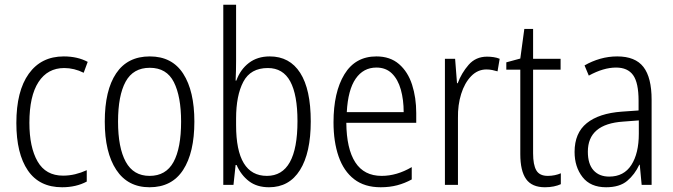

<svg xmlns="http://www.w3.org/2000/svg" viewBox="-20 -780 2840 810"><path d="M242 10Q146 10 97.5 -61Q49 -132 49 -261Q49 -396 101.5 -469Q154 -542 249 -542Q307 -542 350 -519L333 -473Q293 -493 251 -493Q181 -493 142.5 -434Q104 -375 104 -262Q104 -159 138.5 -99Q173 -39 246 -39Q272 -39 297 -45Q322 -51 346 -62V-14Q301 10 242 10Z M800 -267Q800 -136 752.5 -63Q705 10 611 10Q519 10 470.5 -63.5Q422 -137 422 -267Q422 -399 470 -470.5Q518 -542 612 -542Q706 -542 753 -469Q800 -396 800 -267ZM478 -267Q478 -157 510.5 -97.5Q543 -38 611 -38Q680 -38 712 -96.5Q744 -155 744 -267Q744 -373 713.5 -433.5Q683 -494 612 -494Q542 -494 510 -435.5Q478 -377 478 -267Z M976 -523Q976 -503 975.5 -481Q975 -459 974 -440H977Q994 -487 1030 -514.5Q1066 -542 1118 -542Q1202 -542 1246.5 -472.5Q1291 -403 1291 -268Q1291 -135 1245.5 -62.5Q1200 10 1115 10Q1064 10 1030.5 -15.5Q997 -41 978 -84H974L965 0H922V-760H976ZM1110 -493Q1037 -493 1006.5 -435Q976 -377 976 -280V-252Q976 -38 1106 -38Q1235 -38 1235 -269Q1235 -380 1204.5 -436.5Q1174 -493 1110 -493Z M1568 -542Q1626 -542 1663.5 -509.5Q1701 -477 1718.5 -422.5Q1736 -368 1736 -303V-262H1441Q1442 -152 1479 -95Q1516 -38 1590 -38Q1654 -38 1717 -75V-23Q1688 -7 1656 1.5Q1624 10 1586 10Q1518 10 1474 -24Q1430 -58 1408.5 -120Q1387 -182 1387 -264Q1387 -391 1433 -466.5Q1479 -542 1568 -542ZM1568 -495Q1513 -495 1480.5 -448Q1448 -401 1443 -307H1683Q1683 -359 1671 -402Q1659 -445 1633.5 -470Q1608 -495 1568 -495Z M2035 -541Q2048 -541 2062 -539Q2076 -537 2088 -532L2079 -479Q2069 -482 2057 -484.5Q2045 -487 2032 -487Q1995 -487 1967.5 -458.5Q1940 -430 1925.5 -383.5Q1911 -337 1912 -282V0H1857V-532H1900L1908 -429H1911Q1927 -472 1957 -506.5Q1987 -541 2035 -541Z M2291 -38Q2306 -38 2320.5 -41Q2335 -44 2346 -49V-3Q2333 3 2316 6.5Q2299 10 2279 10Q2224 10 2199.5 -24.5Q2175 -59 2175 -130V-486H2116V-517L2175 -533L2192 -658H2229V-532H2345V-486H2229V-133Q2229 -85 2242.5 -61.5Q2256 -38 2291 -38Z M2584 -542Q2660 -542 2694.5 -497.5Q2729 -453 2729 -359V0H2687L2679 -85H2677Q2658 -44 2626 -17Q2594 10 2537 10Q2471 10 2437.5 -33Q2404 -76 2404 -139Q2404 -219 2455.5 -260.5Q2507 -302 2603 -309L2674 -314V-355Q2674 -431 2651 -463Q2628 -495 2579 -495Q2526 -495 2464 -461L2446 -504Q2477 -522 2512 -532Q2547 -542 2584 -542ZM2609 -267Q2460 -257 2460 -140Q2460 -88 2484 -61.5Q2508 -35 2550 -35Q2612 -35 2643.5 -84Q2675 -133 2675 -216V-272Z"/></svg>

Font: Noto Sans Lao Looped Condensed Light
Style: Regular
Weight: 300
Width: 3
Designer: Mark Frömberg, Ben Mitchell
Foundry: The Fontpad Ltd
Version: Version 1.002; ttfautohint (v1.8.4.7-5d5b)